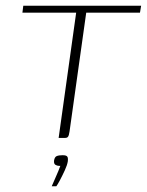

<svg xmlns="http://www.w3.org/2000/svg" viewBox="-20 -480 511 668"><path d="M61 -460H471L467 -436H280L222 -23Q221 -16 219.5 -10.5Q218 -5 215 -2.5Q212 0 205 0H184L245 -436H58ZM160 168Q166 154 172 140.5Q178 127 183 115Q188 103 190 97Q188 97 187 97Q186 97 185 97Q179 97 173 93.5Q167 90 168 79Q170 66 177.5 63Q185 60 198 60Q205 60 209.5 61.5Q214 63 215.5 67.5Q217 72 216 81Q214 94 205.5 112.5Q197 131 188.5 147Q180 163 176 168Z"/></svg>

Font: Genos Thin ExtraLight
Style: Italic
Weight: 250
Italic angle: -8°
Version: Version 1.010